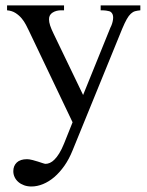

<svg xmlns="http://www.w3.org/2000/svg" viewBox="-20 -467 540 704"><path d="M494.6 -429.2Q483.9 -428.2 475.6 -426Q467.3 -423.8 459.7 -416.7Q452.1 -409.7 444.8 -396.7Q437.5 -383.8 428.2 -361.8L246.1 84.5Q233.4 116.2 216.1 140.9Q198.7 165.5 179 182.4Q159.2 199.2 137.7 208Q116.2 216.8 95.2 216.8Q80.6 216.8 68.4 212.4Q56.2 208 47.4 200.4Q38.6 192.9 33.7 182.6Q28.8 172.4 28.8 160.6Q28.8 141.1 41.5 128.9Q54.2 116.7 79.1 116.7Q86.9 116.7 97.4 119.4Q107.9 122.1 118.2 125.2Q128.4 128.4 136.2 131.1Q144 133.8 147 133.8Q154.8 133.8 163.1 130.1Q171.4 126.5 179.9 117.9Q188.5 109.4 197.3 95.2Q206.1 81.1 214.8 59.6L246.1 -18.6L85.4 -355.5Q81.1 -364.3 75 -376.2Q68.8 -388.2 59.6 -399.4Q50.3 -410.6 37.1 -419.2Q23.9 -427.7 5.9 -429.2V-447.3H214.8V-429.2H204.1Q186 -429.2 172.9 -420.9Q159.7 -412.6 159.7 -396.5Q159.7 -386.2 163.8 -373.5Q168 -360.8 176.3 -343.8L284.7 -118.7L384.8 -365.7Q392.1 -379.4 394.3 -394.8Q396.5 -410.2 390.6 -418.5Q389.2 -420.4 387.2 -422.4Q385.3 -424.3 380.9 -425.8Q376.5 -427.2 368.9 -428.2Q361.3 -429.2 349.1 -429.2V-447.3H494.6Z"/></svg>

Font: Doulos SIL
Style: Regular
Weight: 400
Designer: Walt Agee, Victor Gaultney, Peter Martin, Debbi Hosken
Foundry: SIL International
Version: Version 4.110; 2011; Maintenance release